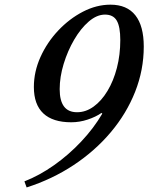

<svg xmlns="http://www.w3.org/2000/svg" viewBox="-20 -792 636 822"><path d="M94 10.5 84.5 -15.5Q148.5 -40.5 211 -84.5Q273.5 -128.5 327.2 -185.5Q381 -242.5 418 -305.5L414.5 -308.5Q390 -291.5 355.2 -280Q320.5 -268.5 285 -268.5Q206 -268.5 165.5 -306.5Q125 -344.5 125 -419.5Q125 -485 153.2 -547.8Q181.5 -610.5 229 -661Q276.5 -711.5 334.8 -741.8Q393 -772 453 -772Q523.5 -772 559.5 -726.5Q595.5 -681 595.5 -592.5Q595.5 -492.5 558.5 -399Q521.5 -305.5 454.2 -225.8Q387 -146 295.2 -85.2Q203.5 -24.5 94 10.5ZM310 -311.5Q347.5 -311.5 381 -335.8Q414.5 -360 440.2 -402.8Q466 -445.5 480.5 -501.5Q495 -557.5 495 -620.5Q495 -677.5 480 -703.5Q465 -729.5 429.5 -729.5Q394.5 -729.5 360 -699.8Q325.5 -670 297.5 -622Q269.5 -574 252.5 -518.2Q235.5 -462.5 235.5 -410Q235.5 -361 254 -336.2Q272.5 -311.5 310 -311.5Z"/></svg>

Font: Libre Caslon Text
Style: Italic
Weight: 400
Italic angle: -22.583°
Designer: Pablo Impallari, Rodrigo Fuenzalida, Katja Schimmel
Foundry: Pablo Impallari, Rodrigo Fuenzalida
Version: Version 2.000